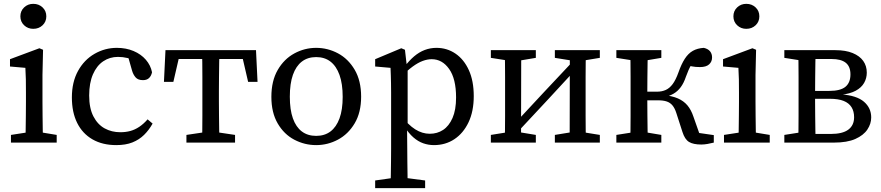

<svg xmlns="http://www.w3.org/2000/svg" viewBox="-20 -742 4586 999"><path d="M37 0V-40L147 -57H172L275 -40V0ZM112 0Q113 -25 113.5 -62.5Q114 -100 114.5 -140Q115 -180 115 -212V-260Q115 -300 114.5 -329Q114 -358 112 -389L32 -396V-434L185 -491L204 -483L201 -352V-212Q201 -180 201.5 -140Q202 -100 202.5 -62.5Q203 -25 204 0ZM153 -592Q125 -592 105.5 -610.5Q86 -629 86 -657Q86 -685 105.5 -703.5Q125 -722 153 -722Q182 -722 201.5 -703.5Q221 -685 221 -657Q221 -629 201.5 -610.5Q182 -592 153 -592Z M585 13Q513 13 461 -17Q409 -47 381.5 -102.5Q354 -158 354 -235Q354 -315 386 -373Q418 -431 472 -462Q526 -493 588 -493Q636 -493 675 -476.5Q714 -460 739 -431Q764 -402 771 -366Q767 -347 755.5 -336Q744 -325 724 -325Q698 -325 685.5 -339.5Q673 -354 667 -375L642 -463L693 -421Q669 -434 644 -440Q619 -446 594 -446Q551 -446 517 -423Q483 -400 463.5 -355Q444 -310 444 -245Q444 -179 466 -136.5Q488 -94 524.5 -74Q561 -54 606 -54Q634 -54 658 -60.5Q682 -67 704.5 -82Q727 -97 748 -121L774 -99Q755 -65 729.5 -40Q704 -15 669 -1Q634 13 585 13Z M833 -316 841 -481H1312L1320 -316H1271L1234 -476L1283 -435H869L919 -476L882 -316ZM950 0V-40L1064 -57H1089L1203 -40V0ZM1031 0Q1032 -26 1032.5 -63Q1033 -100 1033 -140Q1033 -180 1033 -213V-268Q1033 -301 1033 -341Q1033 -381 1032.5 -418.5Q1032 -456 1031 -481H1122Q1121 -456 1120.5 -418.5Q1120 -381 1119.5 -341Q1119 -301 1119 -268V-213Q1119 -180 1119.5 -140Q1120 -100 1120.5 -63Q1121 -26 1122 0Z M1625 13Q1565 13 1511.5 -15Q1458 -43 1425 -99.5Q1392 -156 1392 -238Q1392 -321 1425 -378Q1458 -435 1511.5 -464Q1565 -493 1625 -493Q1685 -493 1738.5 -464.5Q1792 -436 1825.5 -379Q1859 -322 1859 -239Q1859 -157 1825.5 -100.5Q1792 -44 1738.5 -15.5Q1685 13 1625 13ZM1625 -35Q1669 -35 1699.5 -58Q1730 -81 1746.5 -126Q1763 -171 1763 -238Q1763 -306 1746.5 -352Q1730 -398 1699.5 -421.5Q1669 -445 1625 -445Q1581 -445 1550.5 -421.5Q1520 -398 1504 -352.5Q1488 -307 1488 -239Q1488 -171 1504 -126Q1520 -81 1550.5 -58Q1581 -35 1625 -35Z M1932 237V197L2045 181H2070L2192 197V237ZM2012 237Q2013 202 2013.5 168Q2014 134 2014.5 99.5Q2015 65 2015 31V-261Q2015 -288 2014.5 -309Q2014 -330 2013.5 -349Q2013 -368 2012 -389L1932 -396V-434L2068 -491L2087 -483L2097 -396L2101 -393V-81L2098 -76L2099 33Q2099 66 2099.5 100.5Q2100 135 2100.5 169Q2101 203 2101 237ZM2238 13Q2209 13 2182 3.5Q2155 -6 2130.5 -27.5Q2106 -49 2084 -84H2058L2065 -143Q2104 -92 2140.5 -69Q2177 -46 2216 -46Q2255 -46 2285.5 -66Q2316 -86 2334.5 -128Q2353 -170 2353 -235Q2353 -332 2317 -383Q2281 -434 2226 -434Q2204 -434 2179.5 -425Q2155 -416 2127 -395.5Q2099 -375 2064 -340L2057 -394H2084Q2109 -427 2135 -449Q2161 -471 2190 -482Q2219 -493 2251 -493Q2306 -493 2350 -463Q2394 -433 2419.5 -377Q2445 -321 2445 -242Q2445 -163 2418 -106Q2391 -49 2344.5 -18Q2298 13 2238 13Z M2534 0V-40L2640 -57H2665L2768 -40V0ZM2867 0V-40L2971 -57H2996L3101 -40V0ZM2606 0Q2607 -26 2607.5 -63Q2608 -100 2608 -140Q2608 -180 2608 -213V-268Q2608 -301 2608 -341Q2608 -381 2607.5 -418.5Q2607 -456 2606 -481H2692L2691 0ZM2662 -43 2626 -74H2635L2807 -259L2978 -441L3008 -406H2999L2830 -223ZM2944 0 2945 -481H3029Q3028 -456 3027.5 -418.5Q3027 -381 3027 -341Q3027 -301 3027 -268V-213Q3027 -180 3027 -140Q3027 -100 3027.5 -63Q3028 -26 3029 0ZM2534 -441V-481H2768V-441L2667 -424H2642ZM2867 -441V-481H3101V-441L2998 -424H2973Z M3187 0V-40L3295 -57H3320L3421 -40V0ZM3187 -441V-481H3421V-441L3320 -424H3295ZM3259 0Q3260 -26 3260.5 -63Q3261 -100 3261 -140Q3261 -180 3261 -213V-268Q3261 -301 3261 -341Q3261 -381 3260.5 -418.5Q3260 -456 3259 -481H3351Q3350 -456 3349.5 -418Q3349 -380 3348.5 -338.5Q3348 -297 3348 -260V-222Q3348 -185 3348.5 -143Q3349 -101 3349.5 -63.5Q3350 -26 3351 0ZM3531 -55 3499 -154Q3491 -179 3479 -193.5Q3467 -208 3449 -214Q3431 -220 3405 -220H3310V-265H3399Q3424 -265 3444 -274Q3464 -283 3480 -304.5Q3496 -326 3510 -365Q3525 -408 3543 -436Q3561 -464 3585 -477.5Q3609 -491 3642 -493Q3664 -488 3674.5 -475Q3685 -462 3685 -443Q3685 -421 3669.5 -407Q3654 -393 3622 -393Q3598 -393 3581 -396.5Q3564 -400 3541 -405L3602 -441Q3589 -425 3576 -403.5Q3563 -382 3549 -343Q3538 -310 3522 -288.5Q3506 -267 3484.5 -254.5Q3463 -242 3434 -236V-247Q3477 -243 3507 -230Q3537 -217 3556.5 -194Q3576 -171 3588 -135L3632 -10L3570 -57L3694 -39V0Q3678 4 3661 7Q3644 10 3629 10Q3587 10 3565 -3.5Q3543 -17 3531 -55Z M3747 0V-40L3857 -57H3882L3985 -40V0ZM3822 0Q3823 -25 3823.5 -62.5Q3824 -100 3824.5 -140Q3825 -180 3825 -212V-260Q3825 -300 3824.5 -329Q3824 -358 3822 -389L3742 -396V-434L3895 -491L3914 -483L3911 -352V-212Q3911 -180 3911.5 -140Q3912 -100 3912.5 -62.5Q3913 -25 3914 0ZM3863 -592Q3835 -592 3815.5 -610.5Q3796 -629 3796 -657Q3796 -685 3815.5 -703.5Q3835 -722 3863 -722Q3892 -722 3911.5 -703.5Q3931 -685 3931 -657Q3931 -629 3911.5 -610.5Q3892 -592 3863 -592Z M4061 0V-40L4169 -57L4181 -45H4302Q4364 -45 4394 -67.5Q4424 -90 4424 -132Q4424 -163 4410.5 -184.5Q4397 -206 4369.5 -217Q4342 -228 4297 -228H4184V-269H4295Q4353 -269 4379 -290.5Q4405 -312 4405 -355Q4405 -396 4380.5 -415.5Q4356 -435 4307 -435H4181L4169 -424L4061 -441V-481H4327Q4380 -481 4416.5 -466Q4453 -451 4471.5 -425Q4490 -399 4490 -364Q4490 -335 4476 -310.5Q4462 -286 4432.5 -270Q4403 -254 4357 -249V-251Q4438 -245 4475.5 -212.5Q4513 -180 4513 -131Q4513 -98 4493 -68Q4473 -38 4430.5 -19Q4388 0 4318 0ZM4133 0Q4134 -26 4134.5 -63Q4135 -100 4135 -140Q4135 -180 4135 -213V-268Q4135 -301 4135 -341Q4135 -381 4134.5 -418.5Q4134 -456 4133 -481H4224Q4223 -456 4222.5 -417.5Q4222 -379 4221.5 -337Q4221 -295 4221 -256V-213Q4221 -180 4221.5 -140Q4222 -100 4222.5 -63Q4223 -26 4224 0Z"/></svg>

Font: Source Serif 4 18pt
Style: Regular
Weight: 400
Designer: Frank Grießhammer
Foundry: Adobe Systems Incorporated
Version: Version 4.004;hotconv 1.0.116;makeotfexe 2.5.65601